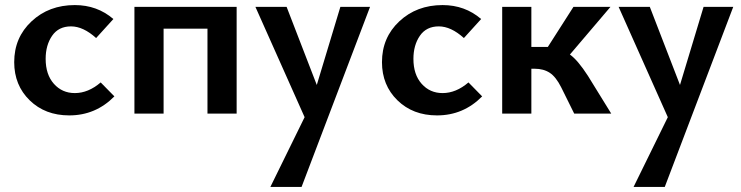

<svg xmlns="http://www.w3.org/2000/svg" viewBox="-20 -448 2922 757"><path d="M253 7Q158 7 97 -52.5Q36 -112 36 -203Q36 -300 104.5 -364Q173 -428 275 -428Q363 -428 427 -373L359 -298Q308 -344 260 -344Q211 -344 185.5 -307Q160 -270 160 -216Q160 -154 192.5 -117.5Q225 -81 275 -81Q328 -81 377 -123L431 -68Q357 7 253 7Z M913 -421V0H798V-335H625V0H510V-421Z M1322 -421H1439L1169 289H1046L1181 14L987 -421H1110L1229 -113Z M1703 7Q1608 7 1547 -52.5Q1486 -112 1486 -203Q1486 -300 1554.5 -364Q1623 -428 1725 -428Q1813 -428 1877 -373L1809 -298Q1758 -344 1710 -344Q1661 -344 1635.5 -307Q1610 -270 1610 -216Q1610 -154 1642.5 -117.5Q1675 -81 1725 -81Q1778 -81 1827 -123L1881 -68Q1807 7 1703 7Z M2298 -149 2390 0H2244L2193 -103Q2172 -145 2147.5 -161Q2123 -177 2088 -177H2075V0H1960V-421H2075V-263H2127H2140L2241 -421H2387L2227 -233Q2258 -211 2298 -149Z M2754 -421H2871L2601 289H2478L2613 14L2419 -421H2542L2661 -113Z"/></svg>

Font: EauTest
Style: Bold
Weight: 700
Designer: Christian Thalmann (Catharsis Fonts)
Version: Version 0.001;PS 000.001;hotconv 1.0.88;makeotf.lib2.5.64775